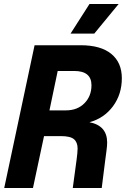

<svg xmlns="http://www.w3.org/2000/svg" viewBox="-20 -935 640 955"><path d="M1 0 152 -710H381Q481 -710 533.5 -667Q586 -624 586 -546Q586 -466 542 -406.5Q498 -347 425 -327Q513 -310 513 -226Q513 -210 509.5 -184Q506 -158 503 -135L486 0H342L361 -141Q363 -156 364.5 -171Q366 -186 366 -196Q366 -227 348 -242.5Q330 -258 283 -258H199L144 0ZM226 -386H308Q365 -386 400 -421.5Q435 -457 435 -511Q435 -582 349 -582H267ZM331 -768 425 -915H570L449 -768Z"/></svg>

Font: Geist Mono
Style: Bold Italic
Weight: 700
Italic angle: -12°
Monospace: yes
Designer: Basement.studio, Andrés Briganti, Mateo Zaragoza
Foundry: Basement.studio, Vercel, Andrés Briganti, Guido Ferreyra, Mateo Zaragoza
Version: Version 1.500; ttfautohint (v1.8.4.7-5d5b)